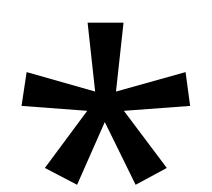

<svg xmlns="http://www.w3.org/2000/svg" viewBox="-20 -863 591 535"><path d="M324.2 -799.8 303.2 -607.9 497.1 -662.1 509.8 -567.9 325.2 -554.2 444.8 -395 357.9 -348.1 272 -522.9 194.8 -348.1 105 -395 223.1 -554.2 40 -567.9 54.2 -662.1 245.1 -607.9 224.1 -799.8ZM366.7 -714.4ZM361.8 -842.8Z"/></svg>

Font: Noto Sans Malayalam
Style: Regular
Weight: 400
Designer: Monotype Design team
Foundry: Monotype Imaging Inc.
Version: Version 1.02